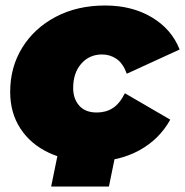

<svg xmlns="http://www.w3.org/2000/svg" viewBox="-20 -577 673 698"><path d="M315 10Q225 10 158 -21.5Q91 -53 54 -110Q17 -167 17 -243Q17 -333 61 -404Q105 -475 183 -516Q261 -557 362 -557Q460 -557 532 -514Q604 -471 633 -397L441 -309Q427 -347 403.5 -363Q380 -379 351 -379Q305 -379 275.5 -345.5Q246 -312 246 -257Q246 -218 268 -193Q290 -168 332 -168Q365 -168 390 -184Q415 -200 434 -238L599 -142Q559 -70 485.5 -30Q412 10 315 10ZM404 -36 376 101H166L194 -36Z"/></svg>

Font: Montserrat Black
Style: Italic
Weight: 900
Italic angle: -11.3°
Designer: Julieta Ulanovsky
Foundry: Julieta Ulanovsky
Version: Version 9.000; ttfautohint (v1.8.4.7-5d5b)